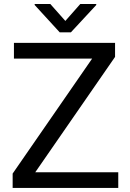

<svg xmlns="http://www.w3.org/2000/svg" viewBox="-20 -921 639 941"><path d="M152.8 -76.7H559.6V0H42V-70.3L431.6 -633.8H48.3V-710.9H543.9V-642.1ZM300.3 -818.4 373.5 -901.4H451.7V-896.5L327.6 -762.7H272.5L149.9 -896.5V-901.4H226.6Z"/></svg>

Font: MAUL
Style: Regular
Weight: 400
Designer: MAUL
Version: Version 1.0; 2020; ttfautohint (v1.8.3)